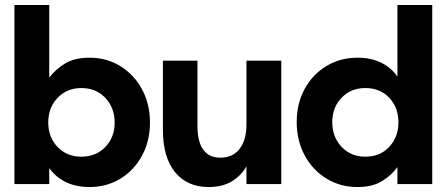

<svg xmlns="http://www.w3.org/2000/svg" viewBox="-20 -740 1796 772"><path d="M340 12Q285 12 244.5 -8Q204 -28 178 -64V0H38V-720H178V-428Q202 -460 240.5 -484Q279 -508 340 -508Q409 -508 464 -474Q519 -440 551 -381Q583 -322 583 -247Q583 -173 551 -114Q519 -55 464 -21.5Q409 12 340 12ZM307 -110Q366 -110 403.5 -149Q441 -188 441 -247Q441 -307 403.5 -346.5Q366 -386 307 -386Q249 -386 211.5 -346.5Q174 -307 174 -248Q174 -188 211.5 -149Q249 -110 307 -110Z M819 12Q733 12 684 -47.5Q635 -107 635 -219V-496H774V-232Q774 -171 797 -138.5Q820 -106 866 -106Q916 -106 943.5 -141.5Q971 -177 971 -240V-496H1111V0H971V-71Q949 -33 911.5 -10.5Q874 12 819 12Z M1417 12Q1348 12 1292.5 -22Q1237 -56 1205 -115.5Q1173 -175 1173 -249Q1173 -324 1205 -382.5Q1237 -441 1292.5 -474.5Q1348 -508 1417 -508Q1472 -508 1512.5 -488Q1553 -468 1578 -432V-720H1718V0H1578V-68Q1555 -36 1516.5 -12Q1478 12 1417 12ZM1449 -110Q1508 -110 1545 -149.5Q1582 -189 1582 -248Q1582 -308 1545 -347Q1508 -386 1449 -386Q1391 -386 1353.5 -347Q1316 -308 1316 -249Q1316 -189 1353.5 -149.5Q1391 -110 1449 -110Z"/></svg>

Font: Host Grotesk Black
Style: Regular
Weight: 900
Designer: Doğukan Karapınar based on Poppins by Indian Type Foundry, Jonny Pinhorn
Foundry: Element Type
Version: Version 1.000; ttfautohint (v1.8.4.7-5d5b);gftools[0.9.33]